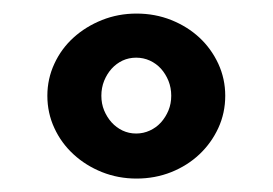

<svg xmlns="http://www.w3.org/2000/svg" viewBox="-20 -708 402 283"><path d="M312 -566.9Q312 -541.5 301.8 -519.3Q291.5 -497.1 273.9 -480.5Q256.3 -463.9 232.4 -454.3Q208.5 -444.8 181.2 -444.8Q154.3 -444.8 130.4 -454.3Q106.4 -463.9 88.4 -480.5Q70.3 -497.1 60.1 -519.3Q49.8 -541.5 49.8 -566.9Q49.8 -591.8 60.1 -614Q70.3 -636.2 88.4 -652.6Q106.4 -668.9 130.4 -678.5Q154.3 -688 181.2 -688Q208.5 -688 232.4 -678.5Q256.3 -668.9 273.9 -652.6Q291.5 -636.2 301.8 -614Q312 -591.8 312 -566.9ZM232.4 -566.9Q232.4 -578.6 228.3 -588.9Q224.1 -599.1 217.3 -606.7Q210.4 -614.3 200.9 -618.7Q191.4 -623 180.7 -623Q169.9 -623 160.6 -618.7Q151.4 -614.3 144.5 -606.7Q137.7 -599.1 133.5 -588.9Q129.4 -578.6 129.4 -566.9Q129.4 -555.2 133.5 -545.2Q137.7 -535.2 144.5 -527.6Q151.4 -520 160.6 -515.6Q169.9 -511.2 180.7 -511.2Q191.4 -511.2 200.9 -515.6Q210.4 -520 217.3 -527.6Q224.1 -535.2 228.3 -545.2Q232.4 -555.2 232.4 -566.9Z"/></svg>

Font: New Telegraph
Style: Bold
Weight: 700
Designer: Frank Baranowski
Foundry: Frank Baranowski
Version: Version 3.001